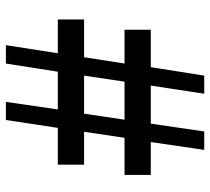

<svg xmlns="http://www.w3.org/2000/svg" viewBox="-50 -646 697 636"><g transform="rotate(-90 298.0 -328.5)"><path d="M426 -398 405 -264H517V-177H393L365 0H305L332 -177H206L180 0H119L145 -177H36V-264H159L179 -398H70V-485H192L218 -657H278L253 -485H378L405 -657H466L439 -485H551V-398ZM365 -398H239L219 -264H345Z"/></g></svg>

Font: Noto Serif Oriya
Style: Bold
Weight: 700
Designer: David Williams
Foundry: Google LLC, David Williams
Version: Version 1.051; ttfautohint (v1.8.4.7-5d5b)